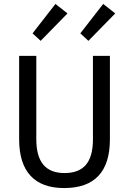

<svg xmlns="http://www.w3.org/2000/svg" viewBox="-20 -938 654 973"><path d="M307 -61Q380 -61 415.5 -103Q451 -145 451 -232V-655H537V-232Q537 -109 479 -47Q421 15 305 15Q192 15 134.5 -47.5Q77 -110 77 -232V-655H164V-232Q164 -146 199.5 -103.5Q235 -61 307 -61ZM186 -731 145 -769 261 -918 322 -870ZM428 -731 387 -769 503 -918 564 -870Z"/></svg>

Font: Intel One Mono
Style: Regular
Weight: 400
Monospace: yes
Designer: Fred Shallcrass
Foundry: Frere-Jones Type LLC
Version: Version 1.400;hotconv 1.1.0;makeotfexe 2.6.0;FJTRelease1.4